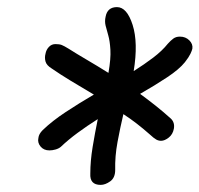

<svg xmlns="http://www.w3.org/2000/svg" viewBox="-20 -771 561 540"><path d="M263 -251Q232 -251 234 -283Q234 -318 240.5 -357.5Q247 -397 255 -436Q225 -417 198.5 -397.5Q172 -378 151 -358Q145 -353 136 -350.5Q127 -348 119 -348Q103 -348 94 -359Q85 -370 88 -383Q89 -394 100 -405Q127 -431 165 -456Q203 -481 244 -505Q210 -525 179.5 -543.5Q149 -562 126 -578Q111 -587 108 -598Q105 -609 108 -620Q110 -631 117.5 -639Q125 -647 136 -647Q147 -647 153.5 -644.5Q160 -642 173 -634Q195 -620 224 -603Q253 -586 285 -566Q292 -606 290.5 -631Q289 -656 284.5 -671.5Q280 -687 277 -699Q274 -711 277 -724Q282 -751 309 -751Q337 -751 353 -701Q369 -651 356 -571Q386 -590 411 -609Q436 -628 452 -648Q460 -657 467.5 -662.5Q475 -668 486 -668Q502 -668 512.5 -657.5Q523 -647 521 -634Q520 -629 515.5 -619.5Q511 -610 500 -596Q484 -576 450 -553.5Q416 -531 374 -507Q396 -491 418 -473.5Q440 -456 461 -437Q472 -426 469 -409Q466 -393 454.5 -384Q443 -375 433 -375Q426 -375 419.5 -378.5Q413 -382 400 -394Q383 -409 365 -423Q347 -437 327 -450Q318 -412 310.5 -371.5Q303 -331 304 -293Q304 -271 290 -261Q276 -251 263 -251Z"/></svg>

Font: Shantell Sans Normal
Style: Italic
Weight: 300
Italic angle: -11.31°
Designer: Stephen Nixon, Anya Danilova, Shantell Martin
Foundry: Arrow Type
Version: Version 1.008;[a672d596b]